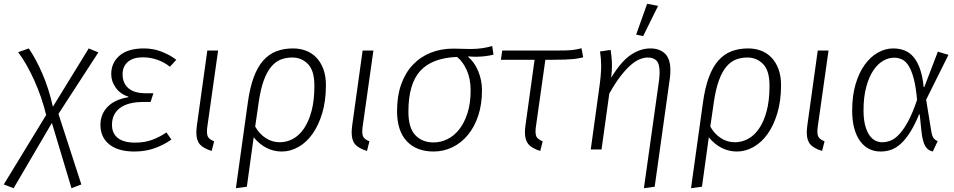

<svg xmlns="http://www.w3.org/2000/svg" viewBox="-67 -790 5044 1015"><path d="M214 -228 402 -534 453 -513 242 -188 363 185 311 205 208 -138H206L5 205L-47 185L177 -182Q166 -228 150 -274.5Q134 -321 114.5 -364.5Q95 -408 73 -446.5Q51 -485 29 -514L85 -534Q123 -479 157 -400.5Q191 -322 212 -228Z M831 -437Q804 -460 766 -473.5Q728 -487 688 -487Q637 -487 609 -463Q581 -439 581 -398Q581 -350 612 -323.5Q643 -297 704 -297H744L729 -251H693Q609 -251 567 -219Q525 -187 525 -130Q525 -85 556 -60.5Q587 -36 647 -36Q698 -36 738 -51Q778 -66 813 -90L839 -52Q799 -24 750.5 -6.5Q702 11 643 11Q558 11 511 -26.5Q464 -64 464 -130Q464 -186 501.5 -225Q539 -264 611 -276L612 -279Q570 -292 545.5 -325.5Q521 -359 521 -398Q521 -458 565 -496Q609 -534 694 -534Q745 -534 789.5 -516Q834 -498 865 -474Z M1086 -523 1031 -134Q1029 -122 1028 -112.5Q1027 -103 1027 -95Q1027 -72 1036 -61.5Q1045 -51 1065 -43L1052 8Q1007 -6 989 -27.5Q971 -49 971 -89Q971 -105 974 -128L1029 -523Z M1656 -340Q1656 -257 1636.5 -192Q1617 -127 1585 -82Q1553 -37 1510.5 -13Q1468 11 1423 11Q1337 11 1274 -64L1238 197L1180 205L1243 -247Q1254 -327 1274.5 -382Q1295 -437 1325 -470.5Q1355 -504 1394 -519Q1433 -534 1482 -534Q1519 -534 1550.5 -522Q1582 -510 1605.5 -485.5Q1629 -461 1642.5 -424.5Q1656 -388 1656 -340ZM1282 -121Q1303 -83 1337 -60.5Q1371 -38 1412 -38Q1448 -38 1481 -55.5Q1514 -73 1539.5 -110Q1565 -147 1580 -203Q1595 -259 1595 -337Q1595 -417 1561 -451.5Q1527 -486 1478 -486Q1445 -486 1417 -475Q1389 -464 1366.5 -437Q1344 -410 1327.5 -365Q1311 -320 1301 -252Z M1907 -523 1852 -134Q1850 -122 1849 -112.5Q1848 -103 1848 -95Q1848 -72 1857 -61.5Q1866 -51 1886 -43L1873 8Q1828 -6 1810 -27.5Q1792 -49 1792 -89Q1792 -105 1795 -128L1850 -523Z M2408 -489Q2441 -462 2461 -414Q2481 -366 2481 -313Q2481 -238 2461 -178Q2441 -118 2406 -76Q2371 -34 2324.5 -11.5Q2278 11 2225 11Q2135 11 2083.5 -43.5Q2032 -98 2032 -203Q2032 -283 2054 -344.5Q2076 -406 2116 -448Q2156 -490 2210.5 -511.5Q2265 -533 2330 -533Q2353 -533 2375 -532Q2397 -531 2420 -531Q2452 -531 2480.5 -535Q2509 -539 2535 -547L2542 -501Q2522 -496 2497.5 -493Q2473 -490 2449 -490Q2440 -490 2429 -490.5Q2418 -491 2409 -492ZM2421 -312Q2421 -373 2400.5 -419Q2380 -465 2349 -489Q2217 -484 2154.5 -415Q2092 -346 2092 -200Q2092 -114 2128.5 -75.5Q2165 -37 2225 -37Q2263 -37 2298.5 -54.5Q2334 -72 2361 -106.5Q2388 -141 2404.5 -192.5Q2421 -244 2421 -312Z M2816 -474 2768 -134Q2766 -122 2765 -112.5Q2764 -103 2764 -95Q2764 -72 2773 -61.5Q2782 -51 2802 -43L2789 8Q2744 -6 2726 -28Q2708 -50 2708 -89Q2708 -107 2711 -128L2759 -474H2581L2588 -523H2889Q2912 -523 2928.5 -523.5Q2945 -524 2958.5 -525.5Q2972 -527 2983.5 -529.5Q2995 -532 3007 -535L3016 -487Q3003 -484 2990 -481.5Q2977 -479 2959.5 -477.5Q2942 -476 2918 -475Q2894 -474 2859 -474Z M3113 0H3056L3102 -333Q3111 -397 3111 -442Q3111 -480 3105 -518L3161 -526Q3163 -512 3165.5 -491Q3168 -470 3168 -443Q3168 -428 3167 -412Q3166 -396 3164 -379Q3216 -465 3267 -499.5Q3318 -534 3371 -534Q3420 -534 3448.5 -506.5Q3477 -479 3477 -418Q3477 -397 3474 -375L3394 197L3337 205L3417 -365Q3420 -389 3420 -408Q3420 -453 3403.5 -469.5Q3387 -486 3358 -486Q3337 -486 3314 -476.5Q3291 -467 3265.5 -444.5Q3240 -422 3212 -385.5Q3184 -349 3154 -295ZM3296 -607 3354 -770 3412 -759 3333 -599Z M4062 -340Q4062 -257 4042.5 -192Q4023 -127 3991 -82Q3959 -37 3916.5 -13Q3874 11 3829 11Q3743 11 3680 -64L3644 197L3586 205L3649 -247Q3660 -327 3680.5 -382Q3701 -437 3731 -470.5Q3761 -504 3800 -519Q3839 -534 3888 -534Q3925 -534 3956.5 -522Q3988 -510 4011.5 -485.5Q4035 -461 4048.5 -424.5Q4062 -388 4062 -340ZM3688 -121Q3709 -83 3743 -60.5Q3777 -38 3818 -38Q3854 -38 3887 -55.5Q3920 -73 3945.5 -110Q3971 -147 3986 -203Q4001 -259 4001 -337Q4001 -417 3967 -451.5Q3933 -486 3884 -486Q3851 -486 3823 -475Q3795 -464 3772.5 -437Q3750 -410 3733.5 -365Q3717 -320 3707 -252Z M4313 -523 4258 -134Q4256 -122 4255 -112.5Q4254 -103 4254 -95Q4254 -72 4263 -61.5Q4272 -51 4292 -43L4279 8Q4234 -6 4216 -27.5Q4198 -49 4198 -89Q4198 -105 4201 -128L4256 -523Z M4792 -186Q4769 -130 4745 -92Q4721 -54 4696 -31Q4671 -8 4644.5 1.5Q4618 11 4588 11Q4556 11 4529 -2Q4502 -15 4481.5 -42Q4461 -69 4449.5 -109.5Q4438 -150 4438 -206Q4438 -284 4456 -345Q4474 -406 4504.5 -448Q4535 -490 4574 -512Q4613 -534 4655 -534Q4686 -534 4713 -524Q4740 -514 4761 -490Q4782 -466 4796 -427Q4810 -388 4816 -330L4819 -329L4891 -517L4947 -500L4829 -263L4856 -97Q4860 -72 4867.5 -61Q4875 -50 4890 -44L4864 11Q4851 8 4841.5 1.5Q4832 -5 4824.5 -17.5Q4817 -30 4812 -49.5Q4807 -69 4804 -98L4795 -185ZM4659 -485Q4630 -485 4601.5 -468.5Q4573 -452 4550 -418Q4527 -384 4512.5 -331Q4498 -278 4498 -206Q4498 -162 4506 -130Q4514 -98 4527.5 -77.5Q4541 -57 4559 -47.5Q4577 -38 4596 -38Q4620 -38 4643 -47.5Q4666 -57 4689 -82.5Q4712 -108 4735 -151Q4758 -194 4781 -262Q4775 -331 4763.5 -374Q4752 -417 4736.5 -442Q4721 -467 4701 -476Q4681 -485 4659 -485Z"/></svg>

Font: Glekhifnjqigglhiwekvrgaqftz
Style: Regular
Weight: 300
Italic angle: -8°
Designer: Carrois Corporate & Edenspiekermann
Foundry: Carrois Corporate GbR & Edenspiekermann AG
Version: Version 2.001